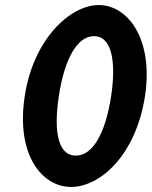

<svg xmlns="http://www.w3.org/2000/svg" viewBox="-20 -732 601 760"><path d="M78 -352C42 -118 147 8 261 8C377 8 518 -118 554 -352C588 -576 487 -712 371 -712C257 -712 112 -576 78 -352ZM213 -352C234 -492 283 -589 352 -589C421 -589 441 -492 420 -352C398 -208 349 -116 280 -116C211 -116 191 -208 213 -352Z"/></svg>

Font: Ampere
Style: SCSuCndIta
Weight: 400
Version: Version 1